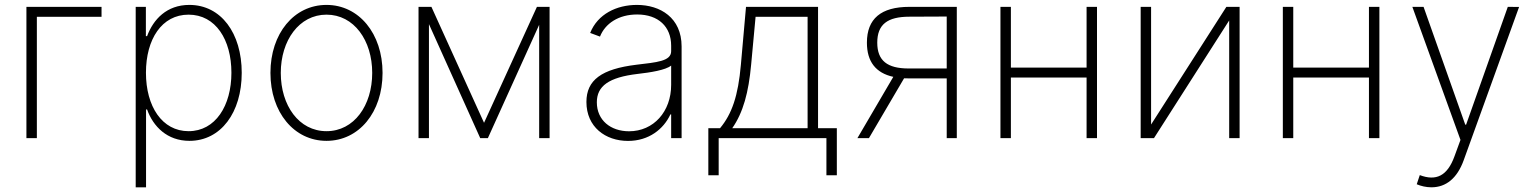

<svg xmlns="http://www.w3.org/2000/svg" viewBox="-20 -574 6379 798"><path d="M402 -545.5H89.8V0H133.2V-504.3H402Z M544 204.5H587V-119H591.3C616.5 -48.3 674.7 11.4 767.4 11.4C898.1 11.4 984.7 -106.5 984.7 -271.3C984.7 -436.1 898.8 -553.6 767 -553.6C672.9 -553.6 617.2 -493.6 591.3 -423.7H586.3V-545.5H544ZM586.6 -271.7C586.6 -410.9 652.3 -513.1 763.8 -513.1C876.4 -513.1 941.8 -408.7 941.8 -271.7C941.8 -134.6 875.4 -28.8 763.8 -28.8C653.4 -28.8 586.6 -132.1 586.6 -271.7Z M1337 11.4C1471.9 11.4 1570 -107.2 1570 -271C1570 -434.7 1471.6 -553.6 1337 -553.6C1202.1 -553.6 1104 -435 1104 -271C1104 -107.2 1202.1 11.4 1337 11.4ZM1337 -28.8C1222.3 -28.8 1147 -135.7 1147 -271C1147 -405.5 1223 -513.1 1337 -513.1C1451.3 -513.1 1527 -405.9 1527 -271C1527 -135.7 1451.7 -28.8 1337 -28.8Z M1991.8 -63.6 1773.1 -545.5H1719.5V0H1762.8V-473.7L1975.9 0H2007.8L2220.9 -470.9V0H2264.2V-545.5H2211.6Z M2590.2 11.7C2676.8 11.7 2737.9 -37.3 2766.3 -98.4H2769.5V0H2812.9V-381C2812.9 -500.4 2724.1 -553.6 2627.1 -553.6C2543 -553.6 2464.1 -515.6 2432.9 -437.1L2473.7 -421.9C2495 -475.9 2550.4 -513.8 2628.2 -513.8C2716.3 -513.8 2769.5 -463.1 2769.5 -383.9V-361.2C2769.5 -319.2 2708.5 -315 2625.4 -305C2479.8 -287.3 2417.3 -241.1 2417.3 -150.2C2417.3 -46.5 2496.1 11.7 2590.2 11.7ZM2594.5 -28.4C2518.1 -28.4 2460.6 -74.2 2460.6 -148.8C2460.6 -216.3 2510.3 -252.5 2629.6 -266.7C2682.9 -272.7 2746.8 -282.7 2769.5 -301.5V-221.2C2769.5 -110.4 2696.7 -28.4 2594.5 -28.4Z M2924 154.5H2967V0H3414.8V154.5H3458.1V-41.2H3380V-545.5H3080.6L3059.3 -305C3047.9 -175.1 3022 -100.5 2972.7 -41.2H2924ZM3023.4 -41.2C3068.9 -106.5 3091.3 -189.6 3101.9 -305L3120.4 -504.3H3336.6V-41.2Z M3914.8 0H3956.7V-545.5H3759.6C3641.7 -545.5 3583.1 -496.1 3583.1 -396.7C3583.1 -318.2 3619.7 -270.6 3692.8 -254.6L3543.7 0H3591.6L3737.6 -248.6C3743.6 -248.2 3750 -248.2 3756.4 -248.2H3914.8ZM3914.8 -289.4H3756.4C3668 -289.4 3626.1 -321.7 3626.1 -396.7C3626.1 -472.3 3668.3 -504.6 3759.6 -504.6L3914.8 -505.3Z M4181.5 -545.5H4138.1V0H4181.5V-251.8H4496.1V0H4539.4V-545.5H4496.1V-293H4181.5Z M4764.2 -56.5V-545.5H4720.9V0H4776.3L5088.8 -489V0H5132.1V-545.5H5077.1Z M5355.1 -545.5H5311.8V0H5355.1V-251.8H5669.7V0H5713.1V-545.5H5669.7V-293H5355.1Z M5929.3 204.5C5990.1 204.5 6036.2 166.9 6063.2 92.7L6293.7 -545.1L6246.8 -545.5L6073.5 -55.8H6070L5896.7 -545.5H5850.1L6050.1 7.5L6025.2 75.6C5995.4 158 5948.2 179.3 5881 153.8L5868.3 191.8C5885.3 199.2 5907.3 204.5 5929.3 204.5Z"/></svg>

Font: Karasuma Gothic
Style: Thin
Weight: 200
Designer: Rasmus Andersson / Ryoko Ishizuka
Foundry: rsms
Version: Version 1.00